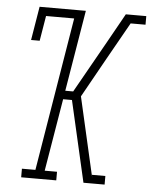

<svg xmlns="http://www.w3.org/2000/svg" viewBox="-53 -779 648 823"><g transform="rotate(5 271.5 -367.5)"><path d="M369 0 373 -22 370 -37H428V0ZM69 0V-37H127L236 -698H115L97 -590H60L84 -735H283L225 -386H259L384 -608L455 -735H491L487 -713L491 -735H543V-698H479L390 -540L294 -368L373 -22L369 0H337L257 -349H219L167 -37H220V0Z"/></g></svg>

Font: Iosevka Slab XLtObl
Style: Regular
Weight: 200
Italic angle: -9°
Monospace: yes
Designer: Belleve Invis
Foundry: Belleve Invis
Version: Version 11.1.1; ttfautohint (v1.8.3)